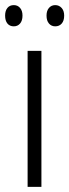

<svg xmlns="http://www.w3.org/2000/svg" viewBox="-34 -731 271 751"><path d="M128 0H74V-532H128ZM-14 -670Q-14 -689 -5 -700Q4 -711 20 -711Q35 -711 44.5 -700Q54 -689 54 -670Q54 -650 44.5 -639Q35 -628 20 -628Q4 -628 -5 -639Q-14 -650 -14 -670ZM148 -670Q148 -689 157.5 -700Q167 -711 182 -711Q197 -711 207 -700Q217 -689 217 -670Q217 -650 207.5 -639Q198 -628 182 -628Q167 -628 157.5 -639Q148 -650 148 -670Z"/></svg>

Font: Noto Sans Lao Condensed Light
Style: Regular
Weight: 300
Width: 3
Designer: Monotype Design Team
Foundry: Monotype Imaging Inc.
Version: Version 2.003; ttfautohint (v1.8.4.7-5d5b)